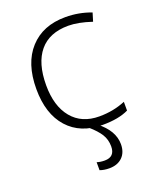

<svg xmlns="http://www.w3.org/2000/svg" viewBox="-141 -625 757 927"><g transform="rotate(-20 237.5 -161.5)"><path d="M58.1 -262.2Q58.1 -394 125 -467.5Q191.9 -541 308.1 -541Q377 -541 439.9 -517.1L426.8 -474.1Q357.9 -497.1 307.1 -497.1Q209.5 -497.1 159.2 -436.8Q108.9 -376.5 108.9 -263.2Q108.9 -155.8 159.2 -95Q209.5 -34.2 299.8 -34.2Q372.1 -34.2 434.1 -60.1V-15.1Q383.3 9.8 300.8 9.8Q187 9.8 122.6 -62Q58.1 -133.8 58.1 -262.2ZM210.9 168.9Q227.5 174.8 251 174.8Q303.2 174.8 303.2 121.1Q303.2 85.9 285.9 58.3Q268.6 30.8 232.9 0H277.3Q351.1 57.6 351.1 127Q351.1 169.4 326.2 193.6Q301.3 217.8 259.3 217.8Q231.9 217.8 210.9 210Z"/></g></svg>

Font: Open Sans Light
Style: Regular
Weight: 300
Foundry: Ascender Corporation
Version: Version 1.10